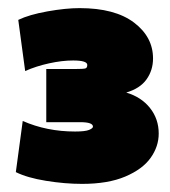

<svg xmlns="http://www.w3.org/2000/svg" viewBox="-20 -729 420 473"><path d="M371 -400Q371 -368 351 -340Q331 -312 288.5 -294Q246 -276 182 -276Q140 -276 93.5 -283.5Q47 -291 19 -305L36 -431Q95 -405 165 -405Q190 -405 199.5 -409Q209 -413 209 -417Q209 -428 178 -428H94V-559H165Q186 -559 190.5 -560.5Q195 -562 195 -569Q195 -580 160 -580Q133 -580 101 -573Q69 -566 42 -554L25 -680Q52 -693 97 -701Q142 -709 176 -709Q263 -709 310 -673.5Q357 -638 357 -585Q357 -556 341 -533.5Q325 -511 291 -501Q328 -490 349.5 -463Q371 -436 371 -400Z"/></svg>

Font: Nunito Sans Heavy
Style: Regular
Weight: 400
Designer: Vernon Adams
Foundry: Vernon Adams
Version: Version 2.500